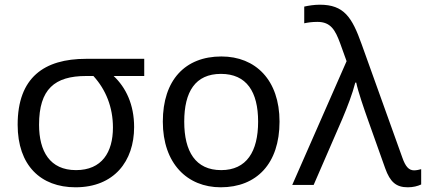

<svg xmlns="http://www.w3.org/2000/svg" viewBox="-20 -786 1810 816"><path d="M301 10C465 10 550 -101 550 -246C550 -342 515 -414 463 -463H593V-536H346C168 -536 55 -457 55 -256C55 -83 153 10 301 10ZM303 -63C192 -63 146 -143 146 -256C146 -407 212 -463 346 -463H377C430 -405 460 -330 460 -244C460 -139 413 -63 303 -63Z M918 10C1071 10 1168 -91 1168 -269C1168 -446 1066 -546 921 -546C767 -546 672 -446 672 -269C672 -91 776 10 918 10ZM920 -63C811 -63 763 -142 763 -269C763 -396 810 -472 919 -472C1028 -472 1077 -396 1077 -269C1077 -142 1028 -63 920 -63Z M1713 10C1736 10 1755 5 1770 -2V-67C1763 -65 1750 -62 1740 -62C1717 -62 1703 -79 1690 -116L1517 -598C1476 -713 1442 -766 1339 -766C1315 -766 1291 -762 1273 -758V-687C1287 -690 1305 -693 1329 -693C1386 -693 1405 -658 1426 -601L1453 -526L1222 0H1313L1435 -281C1457 -333 1478 -388 1490 -435H1494C1502 -396 1527 -324 1544 -276L1617 -71C1638 -12 1664 10 1713 10Z"/></svg>

Font: Noto Sans Math
Style: Regular
Weight: 400
Designer: Monotype Design Team, Delve Withrington, Jeff Kellem
Foundry: Monotype Imaging Inc., Delve Fonts LLC
Version: Version 3.000